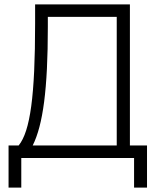

<svg xmlns="http://www.w3.org/2000/svg" viewBox="-20 -720 724 875"><path d="M19 135H77V0H591V135H650V-57H572V-700H140V-613C140 -285 118 -122 65 -57H19ZM512 -57H129C176 -151 198 -314 198 -597V-643H512Z"/></svg>

Font: Fixel Display Light
Style: Regular
Weight: 300
Designer: AlfaBravo + MacPaw
Foundry: Kyrylo Tkachov, Marchela Mozhyna, Serhii Makarenko, Maria Weinstein, Zakhar Kryvoshyya
Version: Version 1.211